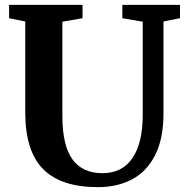

<svg xmlns="http://www.w3.org/2000/svg" viewBox="-20 -763 772 791"><path d="M84 -300.5V-674.5L17.5 -688V-743H320V-688L237 -673.5V-284.5Q237 -163.5 278.5 -106.5Q320 -49.5 401.5 -49.5Q484 -49.5 526 -112.2Q568 -175 568 -289V-673.5L484 -688V-743H721.5V-688L653.5 -674.5V-296Q653.5 -191 618.8 -123.2Q584 -55.5 523.5 -23.8Q463 8 383 8Q231.5 8 157.8 -66.2Q84 -140.5 84 -300.5Z"/></svg>

Font: Merriweather Text
Style: Bold
Weight: 700
Designer: Eben Sorkin
Foundry: Eben Sorkin
Version: Version 2.100